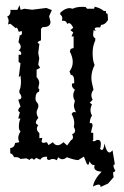

<svg xmlns="http://www.w3.org/2000/svg" viewBox="-20 -620 484 750"><path d="M20 -42Q36.1 -42.5 39.1 -61.5L55.7 -64.5Q51.3 -72.3 51.3 -80.6Q51.3 -92.8 60.1 -106.9Q53.7 -111.8 53.7 -124.5Q53.7 -144 60.1 -156.7L51.3 -157.2L57.6 -181.2Q51.3 -184.6 51.3 -189.5Q51.3 -195.3 60.1 -203.6L51.3 -230.5Q63.5 -231.9 63.5 -240.2Q63.5 -247.1 55.7 -257.8V-266.6Q62 -278.8 62 -303.7L60.1 -325.2L53.2 -317.9L60.1 -372.6L52.7 -378.4V-406.2H62L63 -411.1Q63 -418.9 53.2 -422.9Q61 -429.2 61 -437.5Q61 -445.3 52.2 -455.1L57.1 -481.9Q65.9 -482.4 65.9 -491.2L64.9 -499L53.2 -495.6Q48.3 -512.2 43.9 -512.2L41.5 -509.8L20.5 -527.3L11.7 -524.4L13.7 -537.6Q13.7 -547.9 7.8 -554.7Q21 -560.5 21 -575.7L20.5 -581.5H47.9L56.2 -599.6L60.5 -581.5L75.2 -585.9L105.5 -582L161.1 -588.9L182.6 -580.6L171.9 -556.6L177.2 -534.7Q177.2 -514.2 149.4 -514.2H146.5L140.1 -507.3V-462.4Q127.4 -458 127.4 -454.1Q127.4 -450.7 133.8 -448.7L129.4 -413.1L133.3 -391.6L129.4 -367.7L136.7 -355L123 -347.7V-318.4Q133.3 -308.6 133.3 -294.9L129.4 -275.9L133.8 -271L132.3 -261.7Q118.7 -258.3 118.7 -234.9Q118.7 -229 120.4 -225.8Q122.1 -222.7 124.3 -220Q126.5 -217.3 128.2 -214.4Q129.9 -211.4 129.9 -206.1Q129.9 -199.2 126.5 -193.4Q123 -187.5 123 -181.2Q123 -170.9 129.9 -159.7Q120.1 -148.4 120.1 -141.6Q120.1 -134.8 129.4 -131.8Q124 -123.5 124 -117.2Q124 -108.4 133.8 -100.1V-80.1L145.5 -81.5L142.6 -69.3Q142.6 -62 150.4 -62L163.1 -64.5L169.4 -53.2L186.5 -64.5Q194.3 -52.7 205.1 -52.7Q215.3 -52.7 228 -64.5L242.2 -51.8L257.3 -72.3Q265.1 -75.7 265.1 -83.5Q265.1 -89.4 261.7 -95.7Q273.4 -100.1 273.4 -109.4Q273.4 -115.2 268.1 -125Q270 -128.4 270 -139.6Q270 -156.7 259.8 -174.3Q263.7 -182.6 270.5 -182.6L276.9 -181.2Q268.6 -196.8 268.6 -209.5L272.5 -226.1Q266.1 -236.8 266.1 -247.6Q266.1 -258.3 272.5 -269Q260.7 -278.3 260.7 -288.1L261.7 -293.5L270 -295.4V-300.8Q270 -327.6 256.8 -327.6L251.5 -340.8Q264.2 -357.9 264.2 -377.9Q264.2 -397 252.9 -418.5L255.9 -428.7L267.6 -432.6V-478L259.3 -477.5L266.1 -493.7L254.9 -502L266.1 -511.7Q257.3 -529.8 249 -529.8L242.2 -526.9Q239.3 -539.1 226.6 -539.1L221.7 -538.6L223.6 -548.3Q223.6 -556.6 215.3 -563.5V-570.3Q234.9 -588.4 252.4 -588.4L264.2 -585.9Q277.8 -593.3 302.2 -593.3L314 -592.8L320.3 -585.9H347.7L349.6 -593.8Q372.1 -588.9 385.7 -577.1H394L393.6 -572.8Q393.6 -566.9 400.4 -565.9L401.9 -542Q390.6 -522.9 375 -522.9L371.1 -512.7L363.3 -513.2Q352.5 -513.2 349.6 -508.8L353.5 -498L345.7 -502.9L343.8 -486.3Q343.8 -472.7 352.1 -471.2V-462.4Q341.8 -439.5 341.8 -413.1Q341.8 -383.3 349.6 -365.7Q336.9 -341.3 336.9 -315.4Q336.9 -301.3 345.2 -269.5Q336.9 -258.3 336.9 -248Q336.9 -239.3 341.8 -230L330.6 -219.2L339.4 -211.9Q333.5 -200.7 333.5 -190.4Q333.5 -179.2 339.4 -168.5Q330.6 -155.8 330.6 -138.7L335 -139.6Q340.8 -139.6 341.8 -129.4L335 -102.5L344.2 -100.6V-73.7L340.8 -69.3L346.7 -68.4Q351.1 -68.4 354.2 -71Q357.4 -73.7 361.8 -73.7Q374 -73.7 374 -58.6Q374 -45.4 370.6 -39.1Q375 -34.2 377.9 -34.2Q385.3 -34.2 388.2 -59.6Q396 -24.4 407.7 -24.4Q412.6 -24.4 419.4 -33.2L428.7 22Q423.3 22.9 423.3 27.8Q423.3 34.7 430.7 47.9L421.4 54.2L423.8 72.3L401.9 97.2L372.6 110.4V108.4Q372.6 101.1 365.2 101.1Q356.9 101.1 343.3 108.9Q346.7 82 377 50.3Q348.1 49.3 348.1 32.2L349.6 23.9L345.7 24.9Q337.4 24.9 329.6 9.8Q327.6 23.4 323.7 23.4Q319.3 23.4 314.5 8.8L307.6 -8.3L285.6 5.4Q272 5.4 240.7 -5.9Q232.9 2 223.6 2Q215.3 2 207.5 -5.9L201.7 5.9Q193.8 1 186 1Q179.2 1 171.9 5.4Q163.1 3.4 163.1 -2.4L164.6 -7.3L159.7 -7.8Q143.6 -7.8 137.2 3.9L121.1 -3.4L112.8 4.4Q108.4 -1 104 -1Q99.1 -1 95.7 4.9L83 -1.5L60.1 1Q53.2 -6.3 41.5 -6.3L34.7 -5.9Q31.7 -17.1 20 -21.5Z"/></svg>

Font: Truetypewriter PolyglOTT
Style: Regular
Weight: 400
Designer: Sergey Beatoff a.k.a. Sam_T
Version: Version 3.76